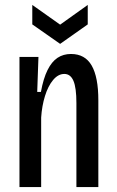

<svg xmlns="http://www.w3.org/2000/svg" viewBox="-20 -759 474 779"><path d="M59 0V-348V-528H136L131 -386H146Q156 -441 173 -475Q190 -509 213.5 -524.5Q237 -540 268 -540Q325 -540 352 -493Q379 -446 379 -352V0H290V-341Q290 -403 278 -431Q266 -459 241 -459Q216 -459 195.5 -434.5Q175 -410 162.5 -369.5Q150 -329 147 -282V0ZM111 -739 224 -659 336 -739V-660L224 -581L111 -660Z"/></svg>

Font: Bricolage Grotesque 24pt Condensed
Style: Regular
Weight: 400
Width: 3
Designer: Mathieu Triay
Foundry: Atelier Triay
Version: Version 1.001;gftools[0.9.33.dev8+g029e19f]